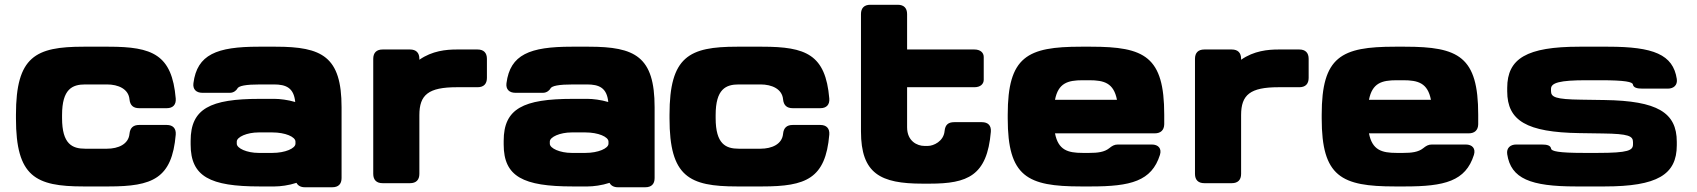

<svg xmlns="http://www.w3.org/2000/svg" viewBox="-20 -770 7113 805"><path d="M330.1 11.7H435.5C619.1 11.7 701.2 -21 716.8 -205.6C718.8 -231.4 705.1 -246.1 679.2 -246.1H563.5C539.1 -246.1 525.4 -234.4 522.9 -209C519 -165.5 476.1 -146.5 428.2 -146.5H337.4C283.2 -146.5 240.2 -165.5 240.2 -274.9V-287.6C240.2 -397 283.2 -416 337.4 -416H428.2C476.1 -416 519 -397 522.9 -353.5C525.4 -328.1 539.1 -316.4 563.5 -316.4H679.2C705.1 -316.4 718.8 -331.1 716.8 -356.9C701.2 -541.5 619.1 -574.2 435.5 -574.2H330.1C128.9 -574.2 46.9 -533.2 46.9 -289.1V-273.4C46.9 -29.3 128.9 11.7 330.1 11.7Z M1257.8 15.1H1373C1398.4 15.1 1412.1 2 1412.1 -23.4V-320.3C1412.1 -533.2 1330.1 -574.2 1136.2 -574.2H1064C888.7 -574.2 806.6 -541.5 791 -421.4C787.6 -395.5 802.7 -380.9 828.6 -380.9H944.3C961.4 -380.9 972.7 -393.6 974.6 -397.9C980 -410.2 1009.8 -416 1072.3 -416H1127.9C1179.7 -416 1211.9 -401.9 1217.8 -342.3C1187 -351.6 1151.9 -355.5 1131.8 -355.5H1068.4C861.3 -355.5 779.3 -314.5 779.3 -179.7V-164.1C779.3 -29.3 861.3 11.7 1068.4 11.7H1131.8C1154.8 11.7 1190.9 7.3 1223.1 -3.4C1229 8.3 1241.2 15.1 1257.8 15.1ZM1122.1 -128.9H1064.5C1015.6 -128.9 972.7 -147.9 972.7 -167.5V-176.3C972.7 -195.8 1015.6 -214.8 1064.5 -214.8H1122.1C1175.8 -214.8 1218.8 -196.3 1218.8 -176.3V-167.5C1218.8 -147.9 1175.8 -128.9 1122.1 -128.9Z M1584 -2H1699.2C1724.6 -2 1738.3 -15.6 1738.3 -41V-287.6C1738.3 -372.6 1776.4 -404.3 1895 -404.3H1982.4C2007.8 -404.3 2021.5 -418 2021.5 -443.4V-523.4C2021.5 -548.8 2007.8 -562.5 1982.4 -562.5H1895C1851.1 -562.5 1792 -557.1 1738.3 -519.5V-523.4C1738.3 -548.8 1724.6 -562.5 1699.2 -562.5H1584C1558.6 -562.5 1544.9 -548.8 1544.9 -523.4V-41C1544.9 -15.6 1558.6 -2 1584 -2Z M2570.3 15.1H2685.5C2710.9 15.1 2724.6 2 2724.6 -23.4V-320.3C2724.6 -533.2 2642.6 -574.2 2448.7 -574.2H2376.5C2201.2 -574.2 2119.1 -541.5 2103.5 -421.4C2100.1 -395.5 2115.2 -380.9 2141.1 -380.9H2256.8C2273.9 -380.9 2285.2 -393.6 2287.1 -397.9C2292.5 -410.2 2322.3 -416 2384.8 -416H2440.4C2492.2 -416 2524.4 -401.9 2530.3 -342.3C2499.5 -351.6 2464.4 -355.5 2444.3 -355.5H2380.9C2173.8 -355.5 2091.8 -314.5 2091.8 -179.7V-164.1C2091.8 -29.3 2173.8 11.7 2380.9 11.7H2444.3C2467.3 11.7 2503.4 7.3 2535.6 -3.4C2541.5 8.3 2553.7 15.1 2570.3 15.1ZM2434.6 -128.9H2377C2328.1 -128.9 2285.2 -147.9 2285.2 -167.5V-176.3C2285.2 -195.8 2328.1 -214.8 2377 -214.8H2434.6C2488.3 -214.8 2531.2 -196.3 2531.2 -176.3V-167.5C2531.2 -147.9 2488.3 -128.9 2434.6 -128.9Z M3070.3 11.7H3175.8C3359.4 11.7 3441.4 -21 3457 -205.6C3459 -231.4 3445.3 -246.1 3419.4 -246.1H3303.7C3279.3 -246.1 3265.6 -234.4 3263.2 -209C3259.3 -165.5 3216.3 -146.5 3168.5 -146.5H3077.6C3023.4 -146.5 2980.5 -165.5 2980.5 -274.9V-287.6C2980.5 -397 3023.4 -416 3077.6 -416H3168.5C3216.3 -416 3259.3 -397 3263.2 -353.5C3265.6 -328.1 3279.3 -316.4 3303.7 -316.4H3419.4C3445.3 -316.4 3459 -331.1 3457 -356.9C3441.4 -541.5 3359.4 -574.2 3175.8 -574.2H3070.3C2869.1 -574.2 2787.1 -533.2 2787.1 -289.1V-273.4C2787.1 -29.3 2869.1 11.7 3070.3 11.7Z M3848.1 0H3877.9C4036.6 0 4118.7 -32.7 4134.3 -217.3C4136.7 -244.1 4122.1 -257.8 4096.7 -257.8H3981C3956.1 -257.8 3942.9 -247.1 3940.4 -220.7C3936.5 -177.2 3893.6 -158.2 3870.6 -158.2H3855.5C3826.2 -158.2 3783.2 -177.7 3783.2 -236.3V-404.3H4065.4C4090.8 -404.3 4104.5 -418 4104.5 -435.5V-531.2C4104.5 -548.8 4090.8 -562.5 4065.4 -562.5H3783.2V-710.9C3783.2 -736.3 3769.5 -750 3744.1 -750H3628.9C3603.5 -750 3589.8 -736.3 3589.8 -710.9V-219.2C3589.8 -41.5 3671.9 0 3848.1 0Z M4512.2 11.7H4554.2C4720.2 11.7 4808.6 -10.3 4843.3 -120.6C4851.6 -147.5 4836.4 -164.1 4809.1 -164.1H4667C4651.9 -164.1 4642.6 -158.2 4630.4 -148.4C4610.4 -132.3 4582 -128.9 4546.9 -128.9H4519.5C4457 -128.9 4417 -140.6 4403.3 -210.9H4821.3C4846.2 -210.9 4860.8 -224.1 4861.3 -249V-289.1C4861.3 -533.2 4779.3 -574.2 4554.2 -574.2H4512.2C4287.1 -574.2 4205.1 -533.2 4205.1 -289.1V-273.4C4205.1 -29.3 4287.1 11.7 4512.2 11.7ZM4663.1 -351.6H4403.3C4417 -421.9 4457 -433.6 4519.5 -433.6H4546.9C4609.4 -433.6 4649.4 -421.9 4663.1 -351.6Z M5029.3 -2H5144.5C5169.9 -2 5183.6 -15.6 5183.6 -41V-287.6C5183.6 -372.6 5221.7 -404.3 5340.3 -404.3H5427.7C5453.1 -404.3 5466.8 -418 5466.8 -443.4V-523.4C5466.8 -548.8 5453.1 -562.5 5427.7 -562.5H5340.3C5296.4 -562.5 5237.3 -557.1 5183.6 -519.5V-523.4C5183.6 -548.8 5169.9 -562.5 5144.5 -562.5H5029.3C5003.9 -562.5 4990.2 -548.8 4990.2 -523.4V-41C4990.2 -15.6 5003.9 -2 5029.3 -2Z M5828.6 11.7H5870.6C6036.6 11.7 6125 -10.3 6159.7 -120.6C6168 -147.5 6152.8 -164.1 6125.5 -164.1H5983.4C5968.3 -164.1 5959 -158.2 5946.8 -148.4C5926.8 -132.3 5898.4 -128.9 5863.3 -128.9H5835.9C5773.4 -128.9 5733.4 -140.6 5719.7 -210.9H6137.7C6162.6 -210.9 6177.2 -224.1 6177.7 -249V-289.1C6177.7 -533.2 6095.7 -574.2 5870.6 -574.2H5828.6C5603.5 -574.2 5521.5 -533.2 5521.5 -289.1V-273.4C5521.5 -29.3 5603.5 11.7 5828.6 11.7ZM5979.5 -351.6H5719.7C5733.4 -421.9 5773.4 -433.6 5835.9 -433.6H5863.3C5925.8 -433.6 5965.8 -421.9 5979.5 -351.6Z M6587.4 11.7H6707.5C6928.2 11.7 7010.3 -37.6 7010.3 -161.1V-175.3C7010.3 -298.8 6928.2 -347.2 6707.5 -350.6L6608.9 -352.1C6501.5 -353.5 6482.9 -362.8 6482.9 -388.2V-397.5C6482.9 -422.9 6519 -433.6 6631.3 -433.6H6689C6796.4 -433.6 6824.2 -426.3 6826.2 -416C6828.6 -402.8 6842.3 -398.4 6866.7 -398.4H6972.7C6997.1 -398.4 7014.2 -413.1 7010.3 -439C6994.6 -541.5 6912.6 -574.2 6722.2 -574.2H6602.1C6381.3 -574.2 6299.3 -524.9 6299.3 -401.4V-387.2C6299.3 -263.7 6381.3 -215.3 6602.1 -211.9L6700.7 -210.4C6808.1 -209 6826.7 -199.7 6826.7 -174.3V-165C6826.7 -139.6 6808.1 -128.9 6678.2 -128.9H6620.6C6513.2 -128.9 6485.4 -136.2 6483.4 -146.5C6481 -160.2 6467.3 -164.1 6442.9 -164.1H6336.9C6312.5 -164.1 6295.4 -149.4 6299.3 -123.5C6314.9 -21 6397 11.7 6587.4 11.7Z"/></svg>

Font: Gyrotrope Black
Style: Regular
Weight: 900
Designer: David Moles
Version: Version 1.003;Glyphs 3.3.1 (3343)